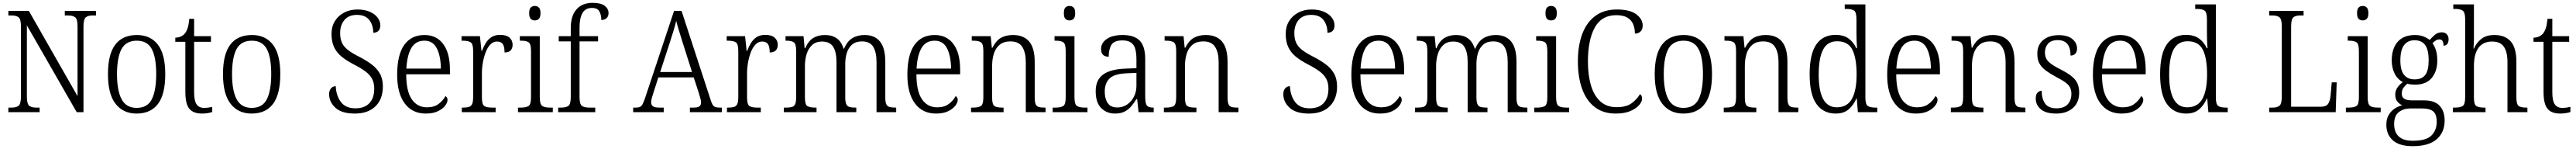

<svg xmlns="http://www.w3.org/2000/svg" viewBox="-20 -791 18209 1051"><path d="M39 0V-32H61Q96 -32 112 -45.5Q128 -59 128 -111V-605Q128 -655 112 -668.5Q96 -682 62 -682H39V-714H184L528 -113V-605Q528 -655 512 -668.5Q496 -682 462 -682H438V-714H659V-682H636Q602 -682 586 -668.5Q570 -655 570 -603V0H522L170 -612V-111Q170 -59 186 -45.5Q202 -32 236 -32H260V0Z M945 10Q851 10 797 -58.5Q743 -127 743 -268Q743 -408 794.5 -476Q846 -544 948 -544Q1043 -544 1095.5 -476.5Q1148 -409 1148 -268Q1148 -126 1096.5 -58Q1045 10 945 10ZM946 -30Q1023 -30 1053.5 -92Q1084 -154 1084 -268Q1084 -387 1052.5 -445.5Q1021 -504 947 -504Q871 -504 839 -445Q807 -386 807 -268Q807 -152 839.5 -91Q872 -30 946 -30Z M1408 10Q1346 10 1318 -24Q1290 -58 1290 -143V-496H1219V-525Q1262 -527 1285 -553Q1298 -568 1306 -592.5Q1314 -617 1318 -658H1352V-536H1471V-496H1352V-139Q1352 -80 1369.5 -55Q1387 -30 1422 -30Q1439 -30 1452 -32Q1465 -34 1480 -37V-1Q1466 4 1447 7Q1428 10 1408 10Z M1758 10Q1664 10 1610 -58.5Q1556 -127 1556 -268Q1556 -408 1607.5 -476Q1659 -544 1761 -544Q1856 -544 1908.5 -476.5Q1961 -409 1961 -268Q1961 -126 1909.5 -58Q1858 10 1758 10ZM1759 -30Q1836 -30 1866.5 -92Q1897 -154 1897 -268Q1897 -387 1865.5 -445.5Q1834 -504 1760 -504Q1684 -504 1652 -445Q1620 -386 1620 -268Q1620 -152 1652.5 -91Q1685 -30 1759 -30Z M2488 10Q2395 10 2350.5 -31Q2306 -72 2306 -127Q2306 -151 2318.5 -167Q2331 -183 2353 -183Q2356 -116 2389.5 -71.5Q2423 -27 2492 -27Q2557 -27 2591 -63.5Q2625 -100 2625 -165Q2625 -206 2610 -234.5Q2595 -263 2563 -287Q2531 -311 2478 -338Q2426 -365 2392 -393.5Q2358 -422 2340.5 -460Q2323 -498 2323 -552Q2323 -603 2346.5 -641.5Q2370 -680 2411.5 -702Q2453 -724 2507 -724Q2557 -724 2593.5 -708Q2630 -692 2649 -666.5Q2668 -641 2668 -613Q2668 -586 2654.5 -573Q2641 -560 2618 -560Q2618 -614 2590 -650Q2562 -686 2503 -686Q2445 -686 2414.5 -650Q2384 -614 2384 -558Q2384 -516 2397.5 -488Q2411 -460 2440.5 -437.5Q2470 -415 2518 -391Q2567 -366 2605 -338Q2643 -310 2664.5 -272.5Q2686 -235 2686 -181Q2686 -92 2633.5 -41Q2581 10 2488 10Z M2989 10Q2894 10 2840.5 -61.5Q2787 -133 2787 -263Q2787 -404 2837 -474Q2887 -544 2980 -544Q3065 -544 3112.5 -480.5Q3160 -417 3160 -299V-267H2851Q2851 -148 2890 -91Q2929 -34 2998 -34Q3048 -34 3080 -58Q3112 -82 3128 -113Q3134 -110 3138.5 -103.5Q3143 -97 3143 -86Q3143 -68 3126 -45.5Q3109 -23 3075 -6.5Q3041 10 2989 10ZM3096 -307Q3095 -395 3067.5 -449.5Q3040 -504 2980 -504Q2917 -504 2887 -452Q2857 -400 2852 -307Z M3244 0V-32H3252Q3277 -32 3293 -36.5Q3309 -41 3316.5 -56.5Q3324 -72 3324 -106V-433Q3324 -481 3306.5 -492.5Q3289 -504 3249 -504H3242V-536H3372L3383 -431H3386Q3397 -460 3412.5 -486Q3428 -512 3452.5 -528.5Q3477 -545 3515 -545Q3559 -545 3581 -525.5Q3603 -506 3603 -475Q3603 -451 3589.5 -436Q3576 -421 3546 -421Q3546 -461 3534 -479.5Q3522 -498 3492 -498Q3466 -498 3446 -477.5Q3426 -457 3413 -423.5Q3400 -390 3393 -351Q3386 -312 3386 -275V-103Q3386 -54 3403 -43Q3420 -32 3458 -32H3483V0Z M3760 -647Q3742 -647 3731 -658Q3720 -669 3720 -698Q3720 -727 3731 -738Q3742 -749 3760 -749Q3777 -749 3788.5 -738Q3800 -727 3800 -698Q3800 -669 3788.5 -658Q3777 -647 3760 -647ZM3641 0V-32H3659Q3699 -32 3716 -43.5Q3733 -55 3733 -103V-431Q3733 -480 3717 -492Q3701 -504 3663 -504H3654V-536H3795V-105Q3795 -56 3812 -44Q3829 -32 3869 -32H3887V0Z M3925 0V-32H3944Q3980 -32 3997 -44Q4014 -56 4014 -107V-499H3929V-536H4014V-593Q4014 -679 4054.5 -725Q4095 -771 4169 -771Q4227 -771 4254 -750Q4281 -729 4281 -699Q4281 -676 4267 -663Q4253 -650 4230 -650Q4230 -685 4216.5 -710Q4203 -735 4164 -735Q4117 -735 4096.5 -698.5Q4076 -662 4076 -597V-536H4207V-499H4076V-107Q4076 -56 4093 -44Q4110 -32 4146 -32H4187V0Z M4455 0V-32H4473Q4492 -32 4503 -37Q4514 -42 4522 -57Q4530 -72 4540 -102L4744 -714H4797L5005 -79Q5015 -49 5027 -40.5Q5039 -32 5068 -32H5082V0H4856V-32H4881Q4912 -32 4923.5 -41Q4935 -50 4935 -69Q4935 -80 4929.5 -99Q4924 -118 4920 -132L4883 -245H4633L4599 -139Q4594 -125 4588 -104Q4582 -83 4582 -70Q4582 -51 4594.5 -41.5Q4607 -32 4640 -32H4671V0ZM4646 -283H4871L4807 -484Q4793 -529 4780 -571Q4767 -613 4759 -644Q4753 -615 4740.5 -575Q4728 -535 4715 -494Z M5118 0V-32H5126Q5151 -32 5167 -36.5Q5183 -41 5190.5 -56.5Q5198 -72 5198 -106V-433Q5198 -481 5180.5 -492.5Q5163 -504 5123 -504H5116V-536H5246L5257 -431H5260Q5271 -460 5286.5 -486Q5302 -512 5326.5 -528.5Q5351 -545 5389 -545Q5433 -545 5455 -525.5Q5477 -506 5477 -475Q5477 -451 5463.5 -436Q5450 -421 5420 -421Q5420 -461 5408 -479.5Q5396 -498 5366 -498Q5340 -498 5320 -477.5Q5300 -457 5287 -423.5Q5274 -390 5267 -351Q5260 -312 5260 -275V-103Q5260 -54 5277 -43Q5294 -32 5332 -32H5357V0Z M5520 0V-32H5535Q5562 -32 5577.5 -36.5Q5593 -41 5600 -56.5Q5607 -72 5607 -105V-432Q5607 -480 5591 -492Q5575 -504 5538 -504H5532V-536H5659L5667 -451H5671Q5694 -503 5728.5 -523.5Q5763 -544 5810 -544Q5913 -544 5942 -448H5946Q5967 -499 6003.5 -521.5Q6040 -544 6091 -544Q6162 -544 6199.5 -498Q6237 -452 6237 -355V-104Q6237 -71 6244 -56Q6251 -41 6266.5 -36.5Q6282 -32 6309 -32H6314V0H6175V-354Q6175 -423 6151.5 -461Q6128 -499 6072 -499Q6029 -499 6003 -477Q5977 -455 5965.5 -419Q5954 -383 5954 -341V-105Q5954 -72 5961 -56.5Q5968 -41 5983.5 -36.5Q5999 -32 6025 -32H6032V0H5892V-354Q5892 -424 5868.5 -461Q5845 -498 5789 -498Q5747 -498 5720.5 -474Q5694 -450 5681.5 -411Q5669 -372 5669 -326V-103Q5669 -54 5686 -43Q5703 -32 5744 -32H5751V0Z M6595 10Q6500 10 6446.5 -61.5Q6393 -133 6393 -263Q6393 -404 6443 -474Q6493 -544 6586 -544Q6671 -544 6718.5 -480.5Q6766 -417 6766 -299V-267H6457Q6457 -148 6496 -91Q6535 -34 6604 -34Q6654 -34 6686 -58Q6718 -82 6734 -113Q6740 -110 6744.5 -103.5Q6749 -97 6749 -86Q6749 -68 6732 -45.5Q6715 -23 6681 -6.5Q6647 10 6595 10ZM6702 -307Q6701 -395 6673.5 -449.5Q6646 -504 6586 -504Q6523 -504 6493 -452Q6463 -400 6458 -307Z M6843 0V-32H6855Q6896 -32 6913 -43.5Q6930 -55 6930 -105V-433Q6930 -481 6913 -492.5Q6896 -504 6859 -504H6848V-536H6982L6990 -454H6994Q7020 -505 7055 -524.5Q7090 -544 7139 -544Q7215 -544 7254 -498Q7293 -452 7293 -354V-105Q7293 -72 7299.5 -56.5Q7306 -41 7321 -36.5Q7336 -32 7363 -32H7370V0H7230V-354Q7230 -420 7205.5 -459.5Q7181 -499 7121 -499Q7074 -499 7045.5 -475.5Q7017 -452 7004.5 -413Q6992 -374 6992 -326V-102Q6992 -54 7008.5 -43Q7025 -32 7065 -32H7073V0Z M7539 -647Q7521 -647 7510 -658Q7499 -669 7499 -698Q7499 -727 7510 -738Q7521 -749 7539 -749Q7556 -749 7567.5 -738Q7579 -727 7579 -698Q7579 -669 7567.5 -658Q7556 -647 7539 -647ZM7420 0V-32H7438Q7478 -32 7495 -43.5Q7512 -55 7512 -103V-431Q7512 -480 7496 -492Q7480 -504 7442 -504H7433V-536H7574V-105Q7574 -56 7591 -44Q7608 -32 7648 -32H7666V0Z M7861 10Q7802 10 7763 -28.5Q7724 -67 7724 -148Q7724 -227 7776 -265Q7828 -303 7935 -307L8012 -310V-372Q8012 -413 8004.5 -443Q7997 -473 7975.5 -489.5Q7954 -506 7913 -506Q7855 -506 7835.5 -475Q7816 -444 7816 -391Q7762 -391 7762 -445Q7762 -488 7802 -516Q7842 -544 7915 -544Q7997 -544 8035.5 -504Q8074 -464 8074 -375V-111Q8074 -62 8085.5 -47Q8097 -32 8130 -32H8134V0H8027L8017 -92H8012Q7996 -66 7976.5 -42.5Q7957 -19 7929.5 -4.5Q7902 10 7861 10ZM7876 -33Q7916 -33 7946.5 -54Q7977 -75 7994.5 -109.5Q8012 -144 8012 -185V-277L7945 -274Q7857 -271 7822.5 -238Q7788 -205 7788 -145Q7788 -95 7809 -64Q7830 -33 7876 -33Z M8206 0V-32H8218Q8259 -32 8276 -43.5Q8293 -55 8293 -105V-433Q8293 -481 8276 -492.5Q8259 -504 8222 -504H8211V-536H8345L8353 -454H8357Q8383 -505 8418 -524.5Q8453 -544 8502 -544Q8578 -544 8617 -498Q8656 -452 8656 -354V-105Q8656 -72 8662.5 -56.5Q8669 -41 8684 -36.5Q8699 -32 8726 -32H8733V0H8593V-354Q8593 -420 8568.5 -459.5Q8544 -499 8484 -499Q8437 -499 8408.5 -475.5Q8380 -452 8367.5 -413Q8355 -374 8355 -326V-102Q8355 -54 8371.5 -43Q8388 -32 8428 -32H8436V0Z M9232 10Q9139 10 9094.5 -31Q9050 -72 9050 -127Q9050 -151 9062.5 -167Q9075 -183 9097 -183Q9100 -116 9133.5 -71.5Q9167 -27 9236 -27Q9301 -27 9335 -63.5Q9369 -100 9369 -165Q9369 -206 9354 -234.5Q9339 -263 9307 -287Q9275 -311 9222 -338Q9170 -365 9136 -393.5Q9102 -422 9084.5 -460Q9067 -498 9067 -552Q9067 -603 9090.5 -641.5Q9114 -680 9155.5 -702Q9197 -724 9251 -724Q9301 -724 9337.5 -708Q9374 -692 9393 -666.5Q9412 -641 9412 -613Q9412 -586 9398.5 -573Q9385 -560 9362 -560Q9362 -614 9334 -650Q9306 -686 9247 -686Q9189 -686 9158.5 -650Q9128 -614 9128 -558Q9128 -516 9141.5 -488Q9155 -460 9184.5 -437.5Q9214 -415 9262 -391Q9311 -366 9349 -338Q9387 -310 9408.5 -272.5Q9430 -235 9430 -181Q9430 -92 9377.5 -41Q9325 10 9232 10Z M9733 10Q9638 10 9584.5 -61.5Q9531 -133 9531 -263Q9531 -404 9581 -474Q9631 -544 9724 -544Q9809 -544 9856.5 -480.5Q9904 -417 9904 -299V-267H9595Q9595 -148 9634 -91Q9673 -34 9742 -34Q9792 -34 9824 -58Q9856 -82 9872 -113Q9878 -110 9882.5 -103.5Q9887 -97 9887 -86Q9887 -68 9870 -45.5Q9853 -23 9819 -6.5Q9785 10 9733 10ZM9840 -307Q9839 -395 9811.5 -449.5Q9784 -504 9724 -504Q9661 -504 9631 -452Q9601 -400 9596 -307Z M9981 0V-32H9996Q10023 -32 10038.5 -36.5Q10054 -41 10061 -56.5Q10068 -72 10068 -105V-432Q10068 -480 10052 -492Q10036 -504 9999 -504H9993V-536H10120L10128 -451H10132Q10155 -503 10189.5 -523.5Q10224 -544 10271 -544Q10374 -544 10403 -448H10407Q10428 -499 10464.5 -521.5Q10501 -544 10552 -544Q10623 -544 10660.5 -498Q10698 -452 10698 -355V-104Q10698 -71 10705 -56Q10712 -41 10727.5 -36.5Q10743 -32 10770 -32H10775V0H10636V-354Q10636 -423 10612.5 -461Q10589 -499 10533 -499Q10490 -499 10464 -477Q10438 -455 10426.5 -419Q10415 -383 10415 -341V-105Q10415 -72 10422 -56.5Q10429 -41 10444.5 -36.5Q10460 -32 10486 -32H10493V0H10353V-354Q10353 -424 10329.5 -461Q10306 -498 10250 -498Q10208 -498 10181.5 -474Q10155 -450 10142.5 -411Q10130 -372 10130 -326V-103Q10130 -54 10147 -43Q10164 -32 10205 -32H10212V0Z M10943 -647Q10925 -647 10914 -658Q10903 -669 10903 -698Q10903 -727 10914 -738Q10925 -749 10943 -749Q10960 -749 10971.5 -738Q10983 -727 10983 -698Q10983 -669 10971.5 -658Q10960 -647 10943 -647ZM10824 0V-32H10842Q10882 -32 10899 -43.5Q10916 -55 10916 -103V-431Q10916 -480 10900 -492Q10884 -504 10846 -504H10837V-536H10978V-105Q10978 -56 10995 -44Q11012 -32 11052 -32H11070V0Z M11399 10Q11311 10 11251.5 -35.5Q11192 -81 11162 -164Q11132 -247 11132 -358Q11132 -469 11163 -551.5Q11194 -634 11255.5 -679Q11317 -724 11407 -724Q11500 -724 11545 -690Q11590 -656 11590 -611Q11590 -584 11575 -569Q11560 -554 11535 -554Q11535 -590 11523 -619.5Q11511 -649 11482 -666.5Q11453 -684 11403 -684Q11299 -684 11251 -596Q11203 -508 11203 -358Q11203 -261 11224.5 -188.5Q11246 -116 11291 -75.5Q11336 -35 11406 -35Q11474 -35 11511.5 -62.5Q11549 -90 11571 -127Q11586 -117 11586 -95Q11586 -75 11565.5 -50.5Q11545 -26 11503.5 -8Q11462 10 11399 10Z M11877 10Q11783 10 11729 -58.5Q11675 -127 11675 -268Q11675 -408 11726.5 -476Q11778 -544 11880 -544Q11975 -544 12027.5 -476.5Q12080 -409 12080 -268Q12080 -126 12028.5 -58Q11977 10 11877 10ZM11878 -30Q11955 -30 11985.5 -92Q12016 -154 12016 -268Q12016 -387 11984.5 -445.5Q11953 -504 11879 -504Q11803 -504 11771 -445Q11739 -386 11739 -268Q11739 -152 11771.5 -91Q11804 -30 11878 -30Z M12163 0V-32H12175Q12216 -32 12233 -43.5Q12250 -55 12250 -105V-433Q12250 -481 12233 -492.5Q12216 -504 12179 -504H12168V-536H12302L12310 -454H12314Q12340 -505 12375 -524.5Q12410 -544 12459 -544Q12535 -544 12574 -498Q12613 -452 12613 -354V-105Q12613 -72 12619.5 -56.5Q12626 -41 12641 -36.5Q12656 -32 12683 -32H12690V0H12550V-354Q12550 -420 12525.5 -459.5Q12501 -499 12441 -499Q12394 -499 12365.5 -475.5Q12337 -452 12324.5 -413Q12312 -374 12312 -326V-102Q12312 -54 12328.5 -43Q12345 -32 12385 -32H12393V0Z M12954 10Q12867 10 12818.5 -57Q12770 -124 12770 -267Q12770 -410 12817 -477.5Q12864 -545 12953 -545Q13010 -545 13045.5 -519Q13081 -493 13100 -451H13105Q13103 -476 13102 -504Q13101 -532 13101 -556V-654Q13101 -705 13084 -716.5Q13067 -728 13030 -728H13018V-760H13164V-102Q13164 -55 13181 -43.5Q13198 -32 13237 -32H13248V0H13111L13103 -97H13101Q13080 -49 13045.5 -19.5Q13011 10 12954 10ZM12963 -34Q13037 -35 13069.5 -95Q13102 -155 13102 -266Q13102 -380 13072 -440Q13042 -500 12964 -500Q12896 -500 12865 -441Q12834 -382 12834 -265Q12834 -33 12963 -34Z M13520 10Q13425 10 13371.5 -61.5Q13318 -133 13318 -263Q13318 -404 13368 -474Q13418 -544 13511 -544Q13596 -544 13643.5 -480.5Q13691 -417 13691 -299V-267H13382Q13382 -148 13421 -91Q13460 -34 13529 -34Q13579 -34 13611 -58Q13643 -82 13659 -113Q13665 -110 13669.5 -103.5Q13674 -97 13674 -86Q13674 -68 13657 -45.5Q13640 -23 13606 -6.5Q13572 10 13520 10ZM13627 -307Q13626 -395 13598.5 -449.5Q13571 -504 13511 -504Q13448 -504 13418 -452Q13388 -400 13383 -307Z M13768 0V-32H13780Q13821 -32 13838 -43.5Q13855 -55 13855 -105V-433Q13855 -481 13838 -492.5Q13821 -504 13784 -504H13773V-536H13907L13915 -454H13919Q13945 -505 13980 -524.5Q14015 -544 14064 -544Q14140 -544 14179 -498Q14218 -452 14218 -354V-105Q14218 -72 14224.5 -56.5Q14231 -41 14246 -36.5Q14261 -32 14288 -32H14295V0H14155V-354Q14155 -420 14130.5 -459.5Q14106 -499 14046 -499Q13999 -499 13970.5 -475.5Q13942 -452 13929.5 -413Q13917 -374 13917 -326V-102Q13917 -54 13933.5 -43Q13950 -32 13990 -32H13998V0Z M14513 10Q14439 10 14403.5 -20.5Q14368 -51 14368 -95Q14368 -126 14381.5 -138.5Q14395 -151 14410 -151Q14410 -96 14433.5 -61.5Q14457 -27 14515 -27Q14567 -27 14593.5 -55Q14620 -83 14620 -129Q14620 -153 14611.5 -171.5Q14603 -190 14581 -207Q14559 -224 14518 -245Q14468 -272 14437.5 -295Q14407 -318 14393 -345.5Q14379 -373 14379 -412Q14379 -474 14420.5 -508.5Q14462 -543 14531 -543Q14595 -543 14627.5 -515Q14660 -487 14660 -450Q14660 -426 14648 -412.5Q14636 -399 14614 -399Q14614 -508 14524 -508Q14477 -508 14455 -483Q14433 -458 14433 -421Q14433 -379 14461 -353.5Q14489 -328 14548 -299Q14619 -263 14647 -228Q14675 -193 14675 -138Q14675 -68 14630.5 -29Q14586 10 14513 10Z M14974 10Q14879 10 14825.5 -61.5Q14772 -133 14772 -263Q14772 -404 14822 -474Q14872 -544 14965 -544Q15050 -544 15097.5 -480.5Q15145 -417 15145 -299V-267H14836Q14836 -148 14875 -91Q14914 -34 14983 -34Q15033 -34 15065 -58Q15097 -82 15113 -113Q15119 -110 15123.5 -103.5Q15128 -97 15128 -86Q15128 -68 15111 -45.5Q15094 -23 15060 -6.5Q15026 10 14974 10ZM15081 -307Q15080 -395 15052.5 -449.5Q15025 -504 14965 -504Q14902 -504 14872 -452Q14842 -400 14837 -307Z M15431 10Q15344 10 15295.5 -57Q15247 -124 15247 -267Q15247 -410 15294 -477.5Q15341 -545 15430 -545Q15487 -545 15522.5 -519Q15558 -493 15577 -451H15582Q15580 -476 15579 -504Q15578 -532 15578 -556V-654Q15578 -705 15561 -716.5Q15544 -728 15507 -728H15495V-760H15641V-102Q15641 -55 15658 -43.5Q15675 -32 15714 -32H15725V0H15588L15580 -97H15578Q15557 -49 15522.5 -19.5Q15488 10 15431 10ZM15440 -34Q15514 -35 15546.5 -95Q15579 -155 15579 -266Q15579 -380 15549 -440Q15519 -500 15441 -500Q15373 -500 15342 -441Q15311 -382 15311 -265Q15311 -33 15440 -34Z M16018 0V-32H16042Q16075 -32 16091 -45.5Q16107 -59 16107 -110V-603Q16107 -655 16091 -668.5Q16075 -682 16041 -682H16018V-714H16261V-682H16238Q16204 -682 16188.5 -668.5Q16173 -655 16173 -605V-38H16381Q16421 -38 16435 -59.5Q16449 -81 16452 -119L16460 -210H16495L16488 0Z M16679 -647Q16661 -647 16650 -658Q16639 -669 16639 -698Q16639 -727 16650 -738Q16661 -749 16679 -749Q16696 -749 16707.5 -738Q16719 -727 16719 -698Q16719 -669 16707.5 -658Q16696 -647 16679 -647ZM16560 0V-32H16578Q16618 -32 16635 -43.5Q16652 -55 16652 -103V-431Q16652 -480 16636 -492Q16620 -504 16582 -504H16573V-536H16714V-105Q16714 -56 16731 -44Q16748 -32 16788 -32H16806V0Z M17032 240Q16939 240 16892.5 199.5Q16846 159 16846 89Q16846 48 16862.5 20Q16879 -8 16904.5 -25Q16930 -42 16958 -48Q16939 -57 16924 -74.5Q16909 -92 16909 -123Q16909 -152 16925 -174.5Q16941 -197 16963 -212Q16924 -232 16904 -273Q16884 -314 16884 -364Q16884 -448 16926 -496Q16968 -544 17049 -544Q17082 -544 17109 -533.5Q17136 -523 17152 -509Q17165 -524 17186.5 -543.5Q17208 -563 17237 -563Q17262 -563 17274 -548.5Q17286 -534 17286 -514Q17286 -495 17277.5 -482Q17269 -469 17250 -469Q17250 -489 17243.5 -501Q17237 -513 17222 -513Q17207 -513 17196 -506Q17185 -499 17172 -486Q17187 -466 17196.5 -436.5Q17206 -407 17206 -364Q17206 -289 17167 -241.5Q17128 -194 17049 -194Q17038 -194 17020.5 -195.5Q17003 -197 16995 -201Q16979 -189 16967 -172Q16955 -155 16955 -130Q16955 -105 16973.5 -94Q16992 -83 17027 -83H17112Q17189 -83 17223.5 -44Q17258 -5 17258 59Q17258 142 17202 191Q17146 240 17032 240ZM17046 -231Q17097 -231 17121 -262.5Q17145 -294 17145 -365Q17145 -439 17120.5 -473Q17096 -507 17045 -507Q16997 -507 16971 -472.5Q16945 -438 16945 -364Q16945 -231 17046 -231ZM17034 202Q17127 202 17164.5 165Q17202 128 17202 68Q17202 15 17177 -5.5Q17152 -26 17100 -26H17014Q16969 -26 16935 -1Q16901 24 16901 86Q16901 118 16913.5 144.5Q16926 171 16955 186.5Q16984 202 17034 202Z M17316 0V-32H17328Q17369 -32 17386 -43.5Q17403 -55 17403 -105V-656Q17403 -704 17385.5 -716Q17368 -728 17333 -728H17319V-760H17465V-514Q17465 -495 17463.5 -474.5Q17462 -454 17462 -448H17465Q17482 -488 17516.5 -516Q17551 -544 17610 -544Q17685 -544 17725 -499Q17765 -454 17765 -356V-105Q17765 -56 17780.5 -44Q17796 -32 17836 -32H17843V0H17702V-353Q17702 -424 17677 -461Q17652 -498 17593 -498Q17530 -498 17497.5 -454Q17465 -410 17465 -326V-102Q17465 -54 17482 -43Q17499 -32 17539 -32H17547V0Z M18075 10Q18013 10 17985 -24Q17957 -58 17957 -143V-496H17886V-525Q17929 -527 17952 -553Q17965 -568 17973 -592.5Q17981 -617 17985 -658H18019V-536H18138V-496H18019V-139Q18019 -80 18036.5 -55Q18054 -30 18089 -30Q18106 -30 18119 -32Q18132 -34 18147 -37V-1Q18133 4 18114 7Q18095 10 18075 10Z"/></svg>

Font: Noto Serif Armenian SemiCondensed Light
Style: Regular
Weight: 300
Width: 4
Designer: Monotype Design Team
Foundry: Monotype Imaging Inc.
Version: Version 2.008; ttfautohint (v1.8.4.7-5d5b)